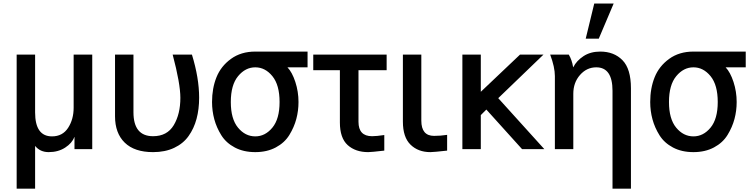

<svg xmlns="http://www.w3.org/2000/svg" viewBox="-20 -869 4371 1119"><path d="M77.1 230.5V-550.8H184.6V-213.9Q184.6 -74.2 283.2 -74.2Q344.7 -74.2 377 -124Q409.2 -173.8 409.2 -241.2V-550.8H517.6V0H414.1V-70.3H413.1Q400.4 -35.2 359.9 -8.8Q319.3 17.6 263.7 17.6Q213.9 17.6 184.6 -18.6V230.5Z M650.4 -191.4V-550.8H757.8V-214.8Q757.8 -75.2 872.1 -75.2Q954.1 -75.2 992.7 -139.6Q1031.2 -204.1 1031.2 -298.8Q1031.2 -381.8 986.3 -550.8H1098.6Q1140.6 -414.1 1140.6 -299.8Q1140.6 -232.4 1125.5 -176.3Q1110.4 -120.1 1079.1 -76.2Q1047.9 -32.2 995.1 -7.3Q942.4 17.6 872.1 17.6Q763.7 17.6 707 -37.6Q650.4 -92.8 650.4 -191.4Z M1215.8 -274.4Q1215.8 -354.5 1241.7 -418.9Q1267.6 -483.4 1326.2 -525.9Q1384.8 -568.4 1467.8 -568.4H1772.5V-476.6H1655.3Q1682.6 -448.2 1701.2 -391.6Q1719.7 -335 1719.7 -274.4Q1719.7 -223.6 1707 -175.8Q1694.3 -127.9 1666.5 -82.5Q1638.7 -37.1 1587.4 -9.8Q1536.1 17.6 1467.8 17.6Q1399.4 17.6 1348.6 -9.3Q1297.9 -36.1 1270 -80.6Q1242.2 -125 1229 -173.8Q1215.8 -222.7 1215.8 -274.4ZM1325.2 -274.4Q1325.2 -175.8 1367.2 -125Q1409.2 -74.2 1467.8 -74.2Q1525.4 -74.2 1567.4 -125Q1609.4 -175.8 1609.4 -274.4Q1609.4 -374 1567.4 -425.3Q1525.4 -476.6 1467.8 -476.6Q1410.2 -476.6 1367.7 -425.3Q1325.2 -374 1325.2 -274.4Z M1805.7 -460V-550.8H2233.4V-460H2069.3V-159.2Q2069.3 -75.2 2148.4 -75.2Q2173.8 -75.2 2219.7 -82V8.8Q2143.6 17.6 2126 17.6Q2051.8 17.6 2006.3 -23.4Q1960.9 -64.5 1960.9 -155.3V-460Z M2328.1 -160.2V-550.8H2435.5V-166Q2435.5 -77.1 2509.8 -77.1Q2546.9 -77.1 2585.9 -83V8.8Q2506.8 17.6 2488.3 17.6Q2417 17.6 2372.6 -25.9Q2328.1 -69.3 2328.1 -160.2Z M2674.8 0V-550.8H2782.2V-334L3010.7 -550.8H3147.5L2883.8 -296.9L3152.3 0H3022.5L2814.5 -230.5L2782.2 -198.2V0Z M3186.5 -550.8H3294.9Q3313.5 -519.5 3320.3 -477.5H3321.3Q3339.8 -514.6 3380.4 -541.5Q3420.9 -568.4 3478.5 -568.4Q3558.6 -568.4 3607.9 -518.1Q3657.2 -467.8 3657.2 -354.5V230.5H3549.8V-339.8Q3549.8 -476.6 3455.1 -476.6Q3399.4 -476.6 3360.4 -432.1Q3321.3 -387.7 3321.3 -322.3V0H3213.9V-425.8Q3213.9 -477.5 3186.5 -550.8ZM3393.6 -643.6 3443.4 -848.6H3556.6L3469.7 -643.6Z M3769.5 -274.4Q3769.5 -354.5 3795.4 -418.9Q3821.3 -483.4 3879.9 -525.9Q3938.5 -568.4 4021.5 -568.4H4326.2V-476.6H4209Q4236.3 -448.2 4254.9 -391.6Q4273.4 -335 4273.4 -274.4Q4273.4 -223.6 4260.7 -175.8Q4248 -127.9 4220.2 -82.5Q4192.4 -37.1 4141.1 -9.8Q4089.8 17.6 4021.5 17.6Q3953.1 17.6 3902.3 -9.3Q3851.6 -36.1 3823.7 -80.6Q3795.9 -125 3782.7 -173.8Q3769.5 -222.7 3769.5 -274.4ZM3878.9 -274.4Q3878.9 -175.8 3920.9 -125Q3962.9 -74.2 4021.5 -74.2Q4079.1 -74.2 4121.1 -125Q4163.1 -175.8 4163.1 -274.4Q4163.1 -374 4121.1 -425.3Q4079.1 -476.6 4021.5 -476.6Q3963.9 -476.6 3921.4 -425.3Q3878.9 -374 3878.9 -274.4Z"/></svg>

Font: Gothic A1 SemiBold
Style: Regular
Weight: 600
Version: Version 2.50